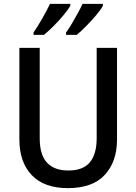

<svg xmlns="http://www.w3.org/2000/svg" viewBox="-20 -961 704 991"><path d="M584 -241Q584 -127 521 -58.5Q458 10 330 10Q208 10 144 -57Q80 -124 80 -242V-714H185V-247Q185 -162 222.5 -121.5Q260 -81 333 -81Q409 -81 444 -123.5Q479 -166 479 -248V-714H584ZM511 -931Q501 -912 477 -883.5Q453 -855 425.5 -827Q398 -799 376 -781H321V-793Q336 -814 352 -841Q368 -868 382.5 -894.5Q397 -921 406 -941H511ZM343 -931Q332 -912 309 -884Q286 -856 258 -828Q230 -800 207 -781H153V-793Q175 -825 199.5 -868Q224 -911 238 -941H343Z"/></svg>

Font: Noto Sans Sinhala SemiCondensed Medium
Style: Regular
Weight: 500
Width: 4
Designer: Jelle Bosma - Monotype Design Team
Foundry: Monotype Imaging Inc.
Version: Version 2.006; ttfautohint (v1.8.4.7-5d5b)